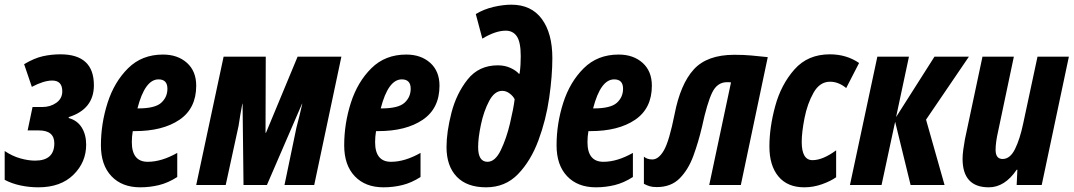

<svg xmlns="http://www.w3.org/2000/svg" viewBox="-36 -790 4585 820"><path d="M332 -172Q332 -215 313 -245.5Q294 -276 257 -286L258 -290Q365 -324 365 -426Q365 -558 222 -558Q184 -558 147.5 -550Q111 -542 67 -516L100 -419Q151 -446 187 -446Q230 -446 230 -400Q230 -369 204.5 -351Q179 -333 145 -333H103L82 -233H130Q196 -233 196 -178Q196 -104 114 -104Q85 -104 51 -113.5Q17 -123 -16 -145V-22Q14 -6 51.5 2Q89 10 128 10Q223 10 277.5 -43.5Q332 -97 332 -172Z M721 -34V-137Q654 -99 595 -99Q527 -99 527 -183Q527 -207 531 -230H540Q659 -230 730.5 -278.5Q802 -327 802 -424Q802 -486 762.5 -521.5Q723 -557 660 -557Q570 -557 511 -498.5Q452 -440 423.5 -351Q395 -262 395 -169Q395 -85 440 -37.5Q485 10 563 10Q604 10 643 0.5Q682 -9 721 -34ZM641 -451Q679 -451 679 -411Q679 -375 652.5 -351Q626 -327 554 -327H551Q583 -451 641 -451Z M928 0 983 -253Q987 -278 990.5 -300.5Q994 -323 999 -347H1000L1004 0H1104L1254 -347H1255Q1249 -321 1243 -296Q1237 -271 1230 -245L1179 0H1306L1422 -548H1235L1100 -223H1098L1099 -548H919L802 0Z M1760 -34V-137Q1693 -99 1634 -99Q1566 -99 1566 -183Q1566 -207 1570 -230H1579Q1698 -230 1769.5 -278.5Q1841 -327 1841 -424Q1841 -486 1801.5 -521.5Q1762 -557 1699 -557Q1609 -557 1550 -498.5Q1491 -440 1462.5 -351Q1434 -262 1434 -169Q1434 -85 1479 -37.5Q1524 10 1602 10Q1643 10 1682 0.5Q1721 -9 1760 -34ZM1680 -451Q1718 -451 1718 -411Q1718 -375 1691.5 -351Q1665 -327 1593 -327H1590Q1622 -451 1680 -451Z M2323 -542Q2323 -648 2278 -709Q2233 -770 2148 -770Q2113 -770 2072 -760.5Q2031 -751 1996 -730L2024 -625Q2080 -659 2124 -659Q2155 -659 2171.5 -634.5Q2188 -610 2188 -550Q2188 -533 2187 -514Q2186 -495 2183 -475H2180Q2168 -489 2144 -500Q2120 -511 2090 -511Q2009 -511 1961 -450.5Q1913 -390 1892 -308Q1871 -226 1871 -162Q1871 -81 1914.5 -35.5Q1958 10 2040 10Q2122 10 2176.5 -46.5Q2231 -103 2263.5 -190.5Q2296 -278 2309.5 -372Q2323 -466 2323 -542ZM2006 -162Q2006 -201 2018 -258Q2030 -315 2053 -358.5Q2076 -402 2109 -402Q2126 -402 2141 -390.5Q2156 -379 2162 -366Q2157 -326 2142 -262.5Q2127 -199 2103 -149Q2079 -99 2046 -99Q2006 -99 2006 -162Z M2667 -34V-137Q2600 -99 2541 -99Q2473 -99 2473 -183Q2473 -207 2477 -230H2486Q2605 -230 2676.5 -278.5Q2748 -327 2748 -424Q2748 -486 2708.5 -521.5Q2669 -557 2606 -557Q2516 -557 2457 -498.5Q2398 -440 2369.5 -351Q2341 -262 2341 -169Q2341 -85 2386 -37.5Q2431 10 2509 10Q2550 10 2589 0.5Q2628 -9 2667 -34ZM2587 -451Q2625 -451 2625 -411Q2625 -375 2598.5 -351Q2572 -327 2500 -327H2497Q2529 -451 2587 -451Z M2962 -248Q2984 -350 3005.5 -394.5Q3027 -439 3069 -439Q3081 -439 3086 -438L2993 0H3128L3243 -546Q3204 -550 3173 -553Q3142 -556 3100 -556Q2984 -556 2927 -493.5Q2870 -431 2845 -302Q2822 -187 2799.5 -148Q2777 -109 2750 -109Q2728 -109 2714 -121V-5Q2727 2 2739 5.5Q2751 9 2769 9Q2830 9 2867 -28.5Q2904 -66 2925.5 -125Q2947 -184 2962 -248Z M3535 -33V-148Q3478 -106 3434 -106Q3388 -106 3388 -184Q3388 -225 3400 -286Q3412 -347 3438.5 -394Q3465 -441 3509 -441Q3545 -441 3578 -414L3633 -521Q3579 -558 3508 -558Q3414 -558 3357 -493.5Q3300 -429 3275 -337.5Q3250 -246 3250 -164Q3250 -83 3288.5 -36.5Q3327 10 3399 10Q3437 10 3474 -3Q3511 -16 3535 -33Z M3729 0 3787 -270 3853 0H3998L3919 -279L4102 -548H3955L3791 -290L3846 -548H3711L3594 0Z M4306 -65H4309L4306 0H4413L4529 -548H4395L4334 -263Q4320 -196 4299 -153.5Q4278 -111 4246 -111Q4216 -111 4216 -150Q4216 -182 4227 -230L4294 -548H4160L4085 -195Q4081 -173 4078 -151Q4075 -129 4075 -112Q4075 10 4187 10Q4255 10 4306 -65Z"/></svg>

Font: Noto Sans UI Condensed ExtraBold
Style: Italic
Weight: 800
Width: 3
Designer: Monotype Design Team
Foundry: Monotype Imaging Inc.
Version: 1.001